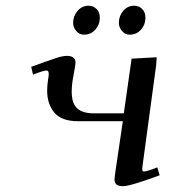

<svg xmlns="http://www.w3.org/2000/svg" viewBox="-20 -637 585 664"><path d="M87.9 -405.8Q151.9 -429.2 174.6 -436.5Q197.3 -443.8 210.9 -443.8Q241.2 -443.8 241.2 -419.9Q241.2 -418.9 238.8 -401.9L232.9 -369.1Q228 -342.8 228 -319.8Q228 -279.8 246.6 -262.5Q265.1 -245.1 304.2 -245.1H408.2L435.1 -434.1L522 -439L520 -411.1L473.1 -64.9Q471.2 -53.7 472.2 -48.8Q473.1 -43.9 478 -43.9Q488.3 -43.9 523.9 -58.1L532.2 -30.8Q430.2 6.8 405.8 6.8Q389.2 6.8 382.6 1Q376 -4.9 376 -17.1Q376 -21.5 377.9 -35.2L404.8 -217.8H250Q192.9 -217.8 168 -247.6Q143.1 -277.3 143.1 -323.2Q143.1 -341.8 146 -359.9L147.9 -372.1Q150.9 -393.1 141.1 -393.1Q129.9 -393.1 94.2 -378.9ZM232.9 -558.1Q232.9 -581.5 248.3 -599.4Q263.7 -617.2 286.1 -617.2Q302.2 -617.2 313.7 -606.2Q325.2 -595.2 325.2 -576.2Q325.2 -551.8 309.6 -534.4Q293.9 -517.1 270 -517.1Q254.4 -517.1 243.7 -529.8Q232.9 -542.5 232.9 -558.1ZM391.1 -558.1Q391.1 -582 406.2 -599.6Q421.4 -617.2 443.8 -617.2Q460 -617.2 471.4 -606.2Q482.9 -595.2 482.9 -576.2Q482.9 -551.8 467.5 -534.4Q452.1 -517.1 428.2 -517.1Q412.6 -517.1 401.9 -529.8Q391.1 -542.5 391.1 -558.1Z"/></svg>

Font: Dehuti
Style: Bold-Italic
Weight: 700
Version: Version 1.2